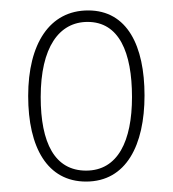

<svg xmlns="http://www.w3.org/2000/svg" viewBox="-20 -744 331 368"><path d="M257 -561C257 -656 224 -724 149 -724C75 -724 34 -660 34 -560C34 -461 71 -396 145 -396C222 -396 257 -466 257 -561ZM58 -558C58 -653 93 -702 148 -702C208 -702 233 -644 233 -558C233 -474 206 -417 145 -417C85 -417 58 -470 58 -558Z"/></svg>

Font: Noto Sans Ethiopic ExtraCondensed Thin
Style: Regular
Weight: 100
Width: 2
Designer: Monotype Design Team
Foundry: Monotype Imaging Inc.
Version: Version 2.102